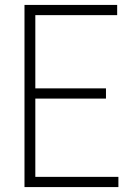

<svg xmlns="http://www.w3.org/2000/svg" viewBox="-20 -760 518 780"><path d="M123.5 -41.5H461V0H79.5V-740H456V-698.5H123.5V-401H410.5V-359.5H123.5Z"/></svg>

Font: Encode Sans Condensed ExLight
Style: Regular
Weight: 275
Width: 3
Designer: Multiple Designers
Foundry: Impallari Type
Version: Version 2.000